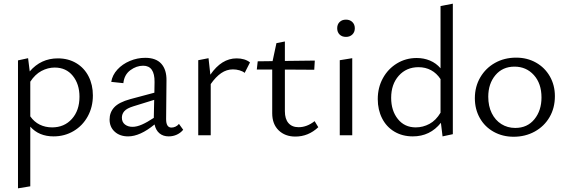

<svg xmlns="http://www.w3.org/2000/svg" viewBox="-20 -737 3084 1046"><path d="M145 -47V278L78 289V-408L133 -420L142 -348Q203 -419 295 -419Q352 -419 395.5 -393Q439 -367 462.5 -321Q486 -275 486 -217Q486 -154 458 -103Q430 -52 381 -23Q332 6 272 6Q192 6 145 -47ZM264 -43Q330 -43 371.5 -89Q413 -135 413 -210Q413 -279 376.5 -324Q340 -369 278 -369Q241 -369 206 -350.5Q171 -332 145 -292V-103Q166 -73 196.5 -58Q227 -43 264 -43Z M822 -59Q743 6 678 6Q633 6 605 -19.5Q577 -45 577 -86Q577 -125 602.5 -152.5Q628 -180 690 -197L821 -232L822 -290Q823 -379 760 -379Q723 -379 690 -354.5Q657 -330 652 -284L586 -291Q592 -328 619.5 -358Q647 -388 687.5 -405Q728 -422 771 -422Q830 -422 859 -389.5Q888 -357 887 -298L885 -88Q885 -42 914 -42Q925 -42 936 -47Q947 -52 955 -62L978 -30Q964 -13 943.5 -3.5Q923 6 899 6Q869 6 849 -10.5Q829 -27 822 -59ZM702 -46Q725 -46 753.5 -58.5Q782 -71 818 -95V-101L820 -193L707 -158Q671 -147 657.5 -131.5Q644 -116 644 -96Q644 -72 660.5 -59Q677 -46 702 -46Z M1060 -409 1116 -420 1126 -330Q1187 -419 1269 -419Q1314 -419 1342 -397L1313 -340Q1302 -349 1284.5 -354Q1267 -359 1249 -359Q1215 -359 1185.5 -339Q1156 -319 1128 -279V0H1060Z M1463 -120V-358H1379L1384 -403L1465 -404L1486 -502L1532 -511V-405L1695 -407L1692 -357L1532 -358V-131Q1532 -89 1551.5 -66.5Q1571 -44 1607 -44Q1652 -44 1694 -77L1714 -44Q1660 7 1589 7Q1533 7 1498 -27Q1463 -61 1463 -120Z M1831 -409 1899 -420V0H1831ZM1865 -630Q1886 -630 1899.5 -617Q1913 -604 1913 -583Q1913 -562 1899.5 -549Q1886 -536 1865 -536Q1843 -536 1830 -549Q1817 -562 1817 -583Q1817 -604 1830 -617Q1843 -630 1865 -630Z M2038 -197Q2038 -260 2066 -311Q2094 -362 2142.5 -391.5Q2191 -421 2250 -421Q2289 -421 2322.5 -407Q2356 -393 2380 -365V-704L2447 -717V-6L2391 6L2382 -68Q2323 6 2229 6Q2172 6 2128.5 -20Q2085 -46 2061.5 -92.5Q2038 -139 2038 -197ZM2245 -43Q2284 -43 2319.5 -62Q2355 -81 2380 -123V-306Q2359 -338 2328.5 -354.5Q2298 -371 2260 -371Q2194 -371 2152.5 -324.5Q2111 -278 2111 -204Q2111 -134 2147.5 -88.5Q2184 -43 2245 -43Z M2567 -202Q2567 -265 2596.5 -315.5Q2626 -366 2677 -394.5Q2728 -423 2792 -423Q2852 -423 2900 -396Q2948 -369 2975.5 -321Q3003 -273 3003 -213Q3003 -149 2974 -99Q2945 -49 2893.5 -20.5Q2842 8 2778 8Q2718 8 2669.5 -19Q2621 -46 2594 -94Q2567 -142 2567 -202ZM2787 -40Q2853 -40 2891.5 -87.5Q2930 -135 2930 -206Q2930 -282 2888.5 -328Q2847 -374 2783 -374Q2718 -374 2679 -327.5Q2640 -281 2640 -210Q2640 -159 2659 -120.5Q2678 -82 2711.5 -61Q2745 -40 2787 -40Z"/></svg>

Font: QiushuiShotai Bright
Style: Regular
Weight: 400
Designer: Christian Thalmann (Catharsis Fonts)
Version: Version 1.250;